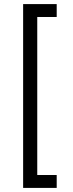

<svg xmlns="http://www.w3.org/2000/svg" viewBox="-20 -780 357 938"><path d="M257 138V75H162V-697H257V-760H93V138Z"/></svg>

Font: IBMKR
Style: Regular
Weight: 400
Designer: Mike Abbink; Paul van der Laan; Pieter van Rosmalen; Wujin Sim; Chorong Kim; Dohee Lee;
Foundry: Sandoll Inc.
Version: Version 1.002